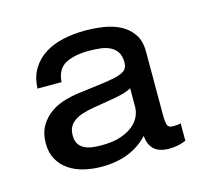

<svg xmlns="http://www.w3.org/2000/svg" viewBox="-61 -777 499 465"><g transform="rotate(-15 189.0 -544.5)"><path d="M316.9 -461.9Q316.9 -443.8 319.8 -437Q322.8 -430.2 331.1 -430.2H341.8Q344.2 -430.2 347.2 -430.7Q350.1 -431.2 353 -432.1V-388.2Q343.3 -384.3 333 -382.1Q322.8 -379.9 310.1 -379.9Q262.2 -379.9 258.8 -425.8Q215.8 -379.9 142.1 -379.9Q118.7 -379.9 97.4 -385Q76.2 -390.1 60.1 -401.1Q43.9 -412.1 34.4 -429Q24.9 -445.8 24.9 -469.2Q24.9 -495.1 35.4 -512.9Q45.9 -530.8 62.7 -542.5Q79.6 -554.2 101.3 -560.1Q123 -565.9 145 -567.9Q179.7 -572.3 202.1 -575.4Q224.6 -578.6 237.3 -582.8Q250 -586.9 254.9 -593.3Q259.8 -599.6 259.8 -609.9Q259.8 -626.5 253.2 -636.2Q246.6 -646 235.8 -651.1Q225.1 -656.2 211.2 -657.7Q197.3 -659.2 183.1 -659.2Q146.5 -659.2 124.5 -647.2Q102.5 -635.3 100.1 -603H40Q41 -631.8 53.5 -652.1Q65.9 -672.4 86.2 -685.1Q106.4 -697.8 132.6 -703.4Q158.7 -709 187 -709Q209.5 -709 232.7 -705.6Q255.9 -702.1 274.4 -692.6Q293 -683.1 304.9 -666Q316.9 -648.9 316.9 -622.1ZM154.8 -430.2Q183.1 -430.2 202.6 -436.8Q222.2 -443.4 234.1 -453.4Q246.1 -463.4 251.5 -475.6Q256.8 -487.8 256.8 -499V-545.9Q249 -541 237.5 -537.8Q226.1 -534.7 212.9 -532.2Q199.7 -529.8 185.3 -527.6Q170.9 -525.4 157.2 -522.9Q143.6 -520.5 131.8 -516.8Q120.1 -513.2 111.3 -507.3Q102.5 -501.5 97.7 -492.9Q92.8 -484.4 92.8 -471.2Q92.8 -458 97.9 -450Q103 -441.9 111.6 -437.5Q120.1 -433.1 131.3 -431.6Q142.6 -430.2 154.8 -430.2Z"/></g></svg>

Font: XB Khoramshahr
Style: Regular
Weight: 400
Designer: Behnam
Foundry: Irmug
Version: Version 8.005 2009